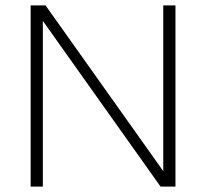

<svg xmlns="http://www.w3.org/2000/svg" viewBox="-20 -688 760 708"><path d="M93 0V-668H148L582 -57V-668H627V0H572L138 -611V0Z"/></svg>

Font: Gantari ExtraLight
Style: Regular
Weight: 250
Designer: Anugrah Pasau
Foundry: Lafontype
Version: Version 1.000